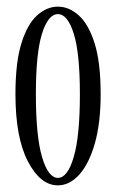

<svg xmlns="http://www.w3.org/2000/svg" viewBox="-20 -547 351 578"><path d="M154.5 11Q101.5 11 64 -61Q26.5 -133 26.5 -263.5Q26.5 -359 44.5 -416.8Q62.5 -474.5 91.8 -500.8Q121 -527 154.5 -527Q187.5 -527 217 -500.8Q246.5 -474.5 264.8 -416.8Q283 -359 283 -263.5Q283 -176.5 265.5 -115.2Q248 -54 218.8 -21.5Q189.5 11 154.5 11ZM154.5 -11.5Q183.5 -11.5 202 -74.5Q220.5 -137.5 220.5 -263.5Q220.5 -387 202 -445.8Q183.5 -504.5 154.5 -504.5Q125 -504.5 106.5 -445.8Q88 -387 88 -263.5Q88 -137.5 106.5 -74.5Q125 -11.5 154.5 -11.5Z"/></svg>

Font: Imbue 50pt Light
Style: Regular
Weight: 300
Designer: Tyler Finck
Foundry: Etcetera Type Company
Version: Version 1.102; ttfautohint (v1.8.3)